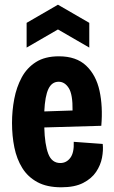

<svg xmlns="http://www.w3.org/2000/svg" viewBox="-20 -781 485 815"><path d="M240 14Q179 14 138.5 -8Q98 -30 74.5 -68Q51 -106 41 -155Q31 -204 31 -259Q31 -311 40.5 -361Q50 -411 72 -452Q94 -493 132.5 -517.5Q171 -542 230 -542Q304 -542 346 -502Q388 -462 402.5 -395.5Q417 -329 410 -247L168 -240Q170 -167 185 -128Q200 -89 236 -89Q262 -89 278.5 -111Q295 -133 293 -179L416 -170Q419 -143 413 -111.5Q407 -80 388 -51.5Q369 -23 333 -4.5Q297 14 240 14ZM229 -434Q200 -434 185.5 -403.5Q171 -373 168 -308L288 -312Q289 -380 272 -407Q255 -434 229 -434ZM93 -579V-684L226 -761L359 -684V-579L226 -656Z"/></svg>

Font: Bricolage Grotesque 12pt Condensed Bricolage Grotesque 10pt Condensed Regular
Style: Bold
Weight: 700
Width: 3
Designer: Mathieu Triay
Foundry: Atelier Triay
Version: Version 1.001; ttfautohint (v1.8.4.7-5d5b);gftools[0.9.33.de